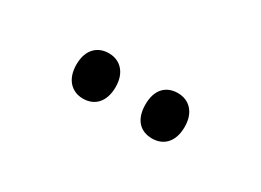

<svg xmlns="http://www.w3.org/2000/svg" viewBox="-21 -875 554 407"><g transform="rotate(30 256.0 -671.5)"><path d="M123 -672C123 -635 144 -616 171 -616C199 -616 219 -635 219 -672C219 -707 199 -727 171 -727C144 -727 123 -709 123 -672ZM292 -672C292 -635 311 -616 340 -616C368 -616 388 -635 388 -672C388 -707 368 -727 340 -727C312 -727 292 -709 292 -672Z"/></g></svg>

Font: Noto Sans Lao ExtraCondensed Medium
Style: Regular
Weight: 500
Width: 2
Designer: Monotype Design Team
Foundry: Monotype Imaging Inc.
Version: Version 2.003